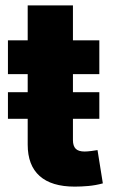

<svg xmlns="http://www.w3.org/2000/svg" viewBox="-20 -694 423 721"><path d="M353 -347.7V-248H9.8V-347.7ZM353 -542.5V-415.5H9.8V-542.5ZM84 -673.8H253.9V-168Q253.9 -146 264.2 -135.5Q274.4 -125 297.9 -125Q307.1 -125 323.2 -127Q339.4 -128.9 346.2 -130.4L366.2 -5.4Q338.9 2 312 4.4Q285.2 6.8 260.7 6.8Q173.3 6.8 128.7 -33.2Q84 -73.2 84 -150.9Z"/></svg>

Font: Inter 16pt ExtraBold
Style: Regular
Weight: 800
Version: Version 4.001;git-66647c0bb